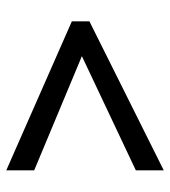

<svg xmlns="http://www.w3.org/2000/svg" viewBox="15 -668 542 612"><g transform="rotate(90 286.0 -362.0)"><path d="M523 -111 48 -320V-376L523 -613V-524L159 -352L523 -200Z"/></g></svg>

Font: Noto Sans Tamil Medium
Style: Regular
Weight: 500
Designer: Jelle Bosma - Monotype Design Team
Foundry: Monotype Imaging Inc.
Version: Version 2.004; ttfautohint (v1.8.4.7-5d5b)